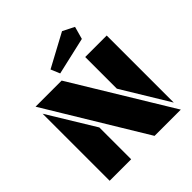

<svg xmlns="http://www.w3.org/2000/svg" viewBox="-225 -1024 1187 1187"><g transform="rotate(-45 368.0 -431.0)"><path d="M679.2 0H449.7L57.1 -647.9H285.2ZM57.1 0V-586.4L245.1 -278.3V0ZM679.2 -647.9V-61.5L491.2 -371.1V-647.9ZM502.9 -862.3 578.6 -824.2 555.7 -741.7 310.1 -685.5 285.2 -745.1Z"/></g></svg>

Font: Black Ops One [rus by aLiNcE]
Style: Regular
Weight: 400
Designer: James Grieshaber
Foundry: James Grieshaber
Version: Version 1.002;May 25, 2024;FontCreator 13.0.0.2680 64-bit